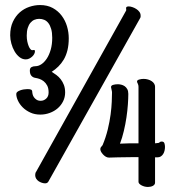

<svg xmlns="http://www.w3.org/2000/svg" viewBox="-20 -720 708 754"><path d="M588.9 -102.1V-2.9Q588.9 2 586.2 5.1Q583.5 8.3 579.6 10.3Q575.7 12.2 570.6 13.2Q565.4 14.2 561 14.2Q554.2 14.2 547.6 12.5Q541 10.7 535.6 7.8Q530.3 4.9 527.1 1.5Q523.9 -2 523.9 -5.9V-103H507.8Q467.3 -103 442.9 -102.1Q418.5 -101.1 408.2 -101.1Q401.4 -101.1 395.3 -104.7Q389.2 -108.4 384.3 -113.8Q379.4 -119.1 376.7 -124.5Q374 -129.9 374 -133.8Q374 -139.2 376.2 -141.8Q378.4 -144.5 382.8 -149.9Q395.5 -180.2 403.1 -211.2Q410.6 -242.2 414.3 -270Q418 -297.9 418.9 -320.3Q419.9 -342.8 419.9 -356.9Q419.9 -361.3 418 -368.2Q416 -375 416 -377.9Q416 -384.3 424.3 -386.7Q432.6 -389.2 442.9 -389.2Q448.7 -389.2 456.1 -387.5Q463.4 -385.7 469.5 -381.6Q475.6 -377.4 479.7 -370.1Q483.9 -362.8 483.9 -351.1Q483.9 -334 482.2 -309.8Q480.5 -285.6 476.6 -259Q472.7 -232.4 466.3 -205.6Q460 -178.7 451.2 -155.8Q466.8 -156.7 484.6 -157Q502.4 -157.2 518.1 -157.2H523.9V-377.9Q523.9 -383.3 522.9 -386.5Q522 -389.6 521 -391.8Q520 -394 519 -395.8Q518.1 -397.5 518.1 -399.9Q518.1 -405.3 526.6 -407.7Q535.2 -410.2 543.9 -410.2Q553.2 -410.2 561.5 -407.7Q569.8 -405.3 575.9 -401.1Q582 -397 585.4 -391.4Q588.9 -385.7 588.9 -379.9V-157.2Q593.8 -158.2 597.9 -158.2Q602.1 -158.2 605 -159.2Q606 -161.6 608.9 -162.8Q611.8 -164.1 615.2 -164.1Q623.5 -164.1 625.7 -157.2Q627.9 -150.4 627.9 -143.1Q627.9 -135.7 626.2 -128.4Q624.5 -121.1 620.8 -115.2Q617.2 -109.4 611.6 -105.7Q606 -102.1 598.1 -102.1ZM20 -581.1Q20 -611.8 30.5 -634.3Q41 -656.7 57.6 -671.4Q74.2 -686 95.2 -693.1Q116.2 -700.2 137.2 -700.2Q166 -700.2 187.3 -688.5Q208.5 -676.8 222.4 -658.2Q236.3 -639.6 243.2 -616.5Q250 -593.3 250 -569.8Q250 -543.5 244.9 -522.7Q239.7 -502 230.5 -486.3Q221.2 -470.7 209 -458.7Q196.8 -446.8 183.1 -438Q191.9 -432.6 201.4 -425.5Q210.9 -418.5 218.5 -408.7Q226.1 -398.9 231 -386.2Q235.8 -373.5 235.8 -356.9Q235.8 -338.4 228 -322.5Q220.2 -306.6 206.8 -294.9Q193.4 -283.2 175.5 -276.6Q157.7 -270 138.2 -270Q116.2 -270 98.9 -278.1Q81.5 -286.1 69.3 -298.3Q57.1 -310.5 50.5 -324.7Q43.9 -338.9 43.9 -351.1Q43.9 -356 48.3 -359.4Q52.7 -362.8 59.3 -365.2Q65.9 -367.7 73.7 -368.9Q81.5 -370.1 87.9 -370.1Q97.7 -370.1 102.3 -367.9Q106.9 -365.7 106.9 -356Q106.9 -354.5 108.2 -349.4Q109.4 -344.2 113 -338.6Q116.7 -333 123.3 -328.6Q129.9 -324.2 140.1 -324.2Q151.9 -324.2 161.4 -332.8Q170.9 -341.3 170.9 -356.9Q170.9 -373.5 165.3 -384Q159.7 -394.5 151.6 -400.9Q143.6 -407.2 134.8 -410.2Q126 -413.1 119.1 -414.1Q109.4 -415.5 103.3 -422.4Q97.2 -429.2 97.2 -442.9Q97.2 -452.6 103.5 -456.3Q109.9 -460 119.1 -460Q130.9 -460 142.6 -467.8Q154.3 -475.6 163.8 -490Q173.3 -504.4 179.2 -525.1Q185.1 -545.9 185.1 -571.8Q185.1 -592.3 180.9 -606.4Q176.8 -620.6 169.9 -629.4Q163.1 -638.2 153.8 -642.1Q144.5 -646 133.8 -646Q124 -646 115.2 -642.3Q106.4 -638.7 99.6 -630.6Q92.8 -622.6 88.9 -610.1Q85 -597.7 85 -580.1Q85 -567.4 87.2 -557.1Q89.4 -546.9 92.5 -539.1Q95.7 -531.2 99.4 -527.1Q103 -522.9 106 -522.9Q108.9 -522.9 113 -523.7Q117.2 -524.4 117.2 -518.1Q117.2 -513.7 114.5 -508.3Q111.8 -502.9 106.9 -498.3Q102.1 -493.7 95.5 -490.2Q88.9 -486.8 81.1 -486.8Q67.9 -486.8 56.6 -495.6Q45.4 -504.4 37.4 -518.1Q29.3 -531.7 24.7 -548.6Q20 -565.4 20 -581.1ZM475.1 -678.2Q476.1 -679.7 475.6 -683.1Q475.1 -686.5 475.1 -688Q475.1 -692.4 478.5 -693.6Q481.9 -694.8 485.8 -694.8Q491.7 -694.8 499.8 -692.1Q507.8 -689.5 515.1 -684.8Q522.5 -680.2 527.3 -673.6Q532.2 -667 532.2 -659.2Q532.2 -656.7 532.2 -654.3Q532.2 -651.9 529.8 -647.9L169.9 -6.8Q167.5 -2.9 164.3 -1.5Q161.1 0 157.2 0Q151.4 0 144.5 -2.2Q137.7 -4.4 131.8 -8.3Q126 -12.2 122.1 -18.3Q118.2 -24.4 118.2 -32.2Q118.2 -34.7 118.9 -38.8Q119.6 -43 122.1 -45.9Z"/></svg>

Font: Grand Hotel
Style: Regular
Weight: 400
Designer: Brian J. Bonislawsky & Jim Lyles for Astigmatic (AOETI)
Foundry: Astigmatic (AOETI)
Version: Version 001.000